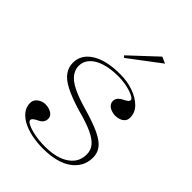

<svg xmlns="http://www.w3.org/2000/svg" viewBox="-213 -828 948 948"><g transform="rotate(45 261.0 -354.0)"><path d="M260 15Q216 15 178.5 7Q141 -1 113.5 -16Q86 -31 70.5 -52Q55 -73 55 -99Q55 -115 64 -126Q73 -137 86.5 -143Q100 -149 115 -149Q130 -149 143.5 -144Q157 -139 165.5 -130Q174 -121 174 -107Q174 -94 167 -84Q160 -74 147 -68Q129 -59 122 -53Q115 -47 115 -40Q115 -31 134.5 -21.5Q154 -12 187 -5.5Q220 1 259 1Q313 1 351.5 -13Q390 -27 411.5 -53.5Q433 -80 433 -118Q433 -146 416 -167.5Q399 -189 360 -207.5Q321 -226 252 -244Q182 -265 140.5 -286.5Q99 -308 81.5 -333.5Q64 -359 64 -389Q64 -447 118.5 -481Q173 -515 269 -515Q320 -515 362 -500Q404 -485 430 -459Q456 -433 456 -397Q456 -382 447.5 -372Q439 -362 425.5 -357Q412 -352 397 -352Q386 -352 375.5 -355Q365 -358 356.5 -363Q348 -368 342.5 -376.5Q337 -385 337 -395Q337 -421 369 -436Q385 -444 391 -449.5Q397 -455 397 -461Q397 -468 386 -475Q375 -482 356.5 -488Q338 -494 316 -497.5Q294 -501 271 -501Q216 -501 177 -488.5Q138 -476 116.5 -453Q95 -430 95 -399Q95 -373 112 -350Q129 -327 167 -308Q205 -289 268 -271Q342 -250 385.5 -229.5Q429 -209 447.5 -185Q466 -161 466 -129Q466 -94 451 -67.5Q436 -41 409.5 -22.5Q383 -4 345 5.5Q307 15 260 15ZM226 -585 217 -594 355 -723 389 -708Z"/></g></svg>

Font: Kalnia ExtraLight
Style: Regular
Weight: 250
Designer: Frida Medrano
Foundry: Frida Medrano
Version: Version 1.105